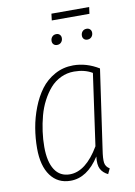

<svg xmlns="http://www.w3.org/2000/svg" viewBox="-89 -850 645 917"><g transform="rotate(-10 233.0 -391.0)"><path d="M404.8 -759.8H222.2L226.1 -792H409.2ZM227.1 -640.1Q216.8 -640.1 210.4 -646.5Q204.1 -652.8 204.1 -663.1Q204.1 -675.3 211.7 -683.6Q219.2 -691.9 231.9 -691.9Q242.2 -691.9 248.5 -685.5Q254.9 -679.2 254.9 -668.9Q254.9 -656.7 247.3 -648.4Q239.7 -640.1 227.1 -640.1ZM374 -640.1Q363.8 -640.1 357.4 -646.5Q351.1 -652.8 351.1 -663.1Q351.1 -675.3 358.6 -683.6Q366.2 -691.9 378.9 -691.9Q389.2 -691.9 395.5 -685.5Q401.9 -679.2 401.9 -668.9Q401.9 -656.7 394.3 -648.4Q386.7 -640.1 374 -640.1ZM285.2 -530.8Q349.1 -530.8 409.2 -494.1L354 -109.9Q347.2 -66.9 350.1 -47.1Q353 -27.3 372.1 -16.1L359.9 9.8Q335.4 -2 324.7 -22.5Q314 -43 318.8 -83Q259.3 9.8 178.2 9.8Q116.7 9.8 81.8 -37.6Q46.9 -85 46.9 -169.9Q46.9 -219.2 55.2 -268.3Q63.5 -317.4 82 -365.2Q100.6 -413.1 127.7 -449.5Q154.8 -485.8 195.6 -508.3Q236.3 -530.8 285.2 -530.8ZM284.2 -501Q249.5 -501 219.5 -486.6Q189.5 -472.2 167.7 -447.3Q146 -422.4 129.2 -390.1Q112.3 -357.9 102.3 -320.6Q92.3 -283.2 87.2 -245.6Q82 -208 82 -170.9Q82 -98.6 107.2 -59.8Q132.3 -21 180.2 -21Q257.8 -21 323.2 -131.8L372.1 -479Q335.4 -501 284.2 -501Z"/></g></svg>

Font: Fira Sans Compressed UltraLight
Style: Italic
Weight: 200
Width: 3
Italic angle: -8°
Designer: Carrois Corporate & Edenspiekermann AG
Foundry: Carrois Corporate GbR & Edenspiekermann AG
Version: Version 4.203;PS 004.203;hotconv 1.0.88;makeotf.lib2.5.64775